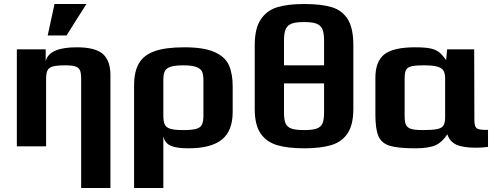

<svg xmlns="http://www.w3.org/2000/svg" viewBox="-20 -730 2485 958"><path d="M64 0ZM64 -484H208V-425Q225 -494 363 -494Q456 -494 493.5 -460.5Q531 -427 531 -355V208H385V-336Q385 -364 379.5 -378Q374 -392 357.5 -398Q341 -404 307 -404Q264 -404 244 -398.5Q224 -393 217 -379Q210 -365 210 -336V0H64ZM252 -710H411L312 -553H218Z M649 -303Q649 -373 673.5 -414.5Q698 -456 752.5 -475Q807 -494 900 -494Q997 -494 1050 -470.5Q1103 -447 1122 -405Q1141 -363 1141 -299V-172Q1141 -77 1087 -33.5Q1033 10 920 10Q863 10 833.5 -2Q804 -14 795 -49V208H649ZM995 -153V-332Q995 -357 988.5 -372Q982 -387 960 -395.5Q938 -404 894 -404Q853 -404 831.5 -397Q810 -390 802.5 -375Q795 -360 795 -332V-153Q795 -123 802.5 -108Q810 -93 831 -87Q852 -81 895 -81Q938 -81 959 -87Q980 -93 987.5 -108Q995 -123 995 -153Z M1743 -505V-186Q1743 -108 1714.5 -65Q1686 -22 1633 -6Q1580 10 1497 10Q1415 10 1362 -6Q1309 -22 1280 -64.5Q1251 -107 1251 -186V-505Q1251 -588 1281 -633Q1311 -678 1363.5 -694Q1416 -710 1497 -710Q1584 -710 1636 -694Q1688 -678 1715.5 -633.5Q1743 -589 1743 -505ZM1397 -528V-404H1597V-528Q1597 -565 1588.5 -584.5Q1580 -604 1559 -612Q1538 -620 1497 -620Q1456 -620 1435 -612Q1414 -604 1405.5 -584.5Q1397 -565 1397 -528ZM1597 -169V-314H1397V-169Q1397 -132 1405 -114Q1413 -96 1434 -88.5Q1455 -81 1497 -81Q1539 -81 1560 -88.5Q1581 -96 1589 -114Q1597 -132 1597 -169Z M1853 -159V-342Q1853 -424 1898 -459Q1943 -494 2051 -494Q2099 -494 2126.5 -488.5Q2154 -483 2171 -469.5Q2188 -456 2206 -430L2211 -484H2346L2347 -132Q2347 -100 2357.5 -91Q2368 -82 2400 -82H2415V3Q2386 7 2355 7Q2291 7 2257.5 -8Q2224 -23 2212 -60Q2187 -21 2153.5 -5.5Q2120 10 2052 10Q1966 10 1925 -2.5Q1884 -15 1868.5 -50Q1853 -85 1853 -159ZM2201 -145V-340Q2201 -365 2192 -378.5Q2183 -392 2160.5 -398Q2138 -404 2095 -404Q2050 -404 2030.5 -398.5Q2011 -393 2005 -379.5Q1999 -366 1999 -335V-150Q1999 -122 2005.5 -107.5Q2012 -93 2031 -87Q2050 -81 2090 -81Q2139 -81 2162 -86Q2185 -91 2193 -104.5Q2201 -118 2201 -145Z"/></svg>

Font: Play
Style: Bold
Weight: 700
Designer: Jonas Hecksher (Cyrillic expansion: Cyreal)
Foundry: Jonas Hecksher, Playtype, e-types AS
Version: Version 2.101; ttfautohint (v1.5.65-e2d9)